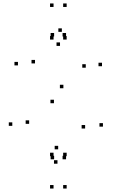

<svg xmlns="http://www.w3.org/2000/svg" viewBox="-20 -914 660 1098"><path d="M286.2 164.2V144.2H266.2V164.2ZM361.2 164.2V144.2H341.2V164.2ZM361.2 -20.7V-40.7H341.2V-20.7ZM286.2 -20.7V-40.7H266.2V-20.7ZM361.2 -874.2V-894.2H341.2V-874.2ZM286.2 -874.2V-894.2H266.2V-874.2ZM286.2 -687.7V-707.7H266.2V-687.7ZM361.2 -687.7V-707.7H341.2V-687.7ZM357.8 -705.3V-725.3H337.8V-705.3ZM289.5 -705.3V-725.3H269.5V-705.3ZM289.5 -3V-23H269.5V-3ZM357.8 -3V-23H337.8V-3ZM333.7 -731.8V-751.8H313.7V-731.8ZM82.7 -540V-560H62.7V-540ZM288.5 -323.7V-343.7H268.5V-323.7ZM466.8 -179V-199H446.8V-179ZM312.7 -60V-80H292.7V-60ZM146.7 -205.8V-225.8H126.7V-205.8ZM50.3 -194.3V-214.3H30.3V-194.3ZM308.7 22.2V2.2H288.7V22.2ZM568.7 -189.8V-209.8H548.7V-189.8ZM342.5 -409.3V-429.3H322.5V-409.3ZM180.2 -551.3V-571.3H160.2V-551.3ZM323.2 -651.5V-671.5H303.2V-651.5ZM470.5 -526.8V-546.8H450.5V-526.8ZM563.3 -535.3V-555.3H543.3V-535.3Z"/></svg>

Font: Monaspace Argon Dots Var
Style: Regular
Weight: 400
Designer: Riley Cran and the Lettermatic Team
Version: Version 1.100 (Monaspace Argon Dots)